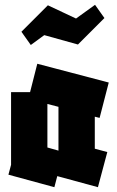

<svg xmlns="http://www.w3.org/2000/svg" viewBox="-20 -775 487 798"><path d="M206 3 15 -49 26 -90V-392H105L135 -510L432 -432L394 -285L374 -290V-157L426 -143L387 3L218 -43ZM177 -162 223 -149V-150V-331L177 -343ZM108 -588 69 -643 179 -753 296 -698 375 -755 414 -700 304 -590 164 -629Z"/></svg>

Font: Blaka
Style: Regular
Weight: 400
Designer: Mohamed Gaber
Foundry: Kief Type Foundry
Version: Version 1.003; ttfautohint (v1.8.4.7-5d5b)